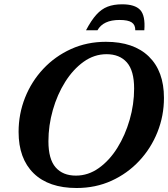

<svg xmlns="http://www.w3.org/2000/svg" viewBox="-20 -882 800 914"><path d="M760.5 -416Q760.5 -330.5 729.5 -253Q698.5 -175.5 642.5 -115.8Q586.5 -56 510.8 -21.5Q435 13 344.5 13Q212 13 140.2 -57Q68.5 -127 68.5 -254Q68.5 -339.5 99.2 -417Q130 -494.5 186 -554.2Q242 -614 318 -648.5Q394 -683 484 -683Q616.5 -683 688.5 -613Q760.5 -543 760.5 -416ZM210.5 -209.5Q210.5 -124.5 244.8 -85.2Q279 -46 341.5 -46Q400 -46 450.5 -82Q501 -118 538.5 -178Q576 -238 597.2 -311.8Q618.5 -385.5 618.5 -460.5Q618.5 -545.5 584 -584.8Q549.5 -624 487 -624Q428.5 -624 378.2 -588Q328 -552 290.2 -492Q252.5 -432 231.5 -358.2Q210.5 -284.5 210.5 -209.5ZM549 -787Q471.5 -787 444 -738H389.5Q414.5 -785.5 438.8 -812.2Q463 -839 492.2 -850.2Q521.5 -861.5 561.5 -861.5Q622.5 -861.5 647.5 -834.5Q672.5 -807.5 667 -738H624Q624.5 -763.5 607.2 -775.2Q590 -787 549 -787Z"/></svg>

Font: Newsreader Text
Style: Bold Italic
Weight: 700
Italic angle: -17°
Designer: Hugues Gentile
Foundry: Production Type
Version: Version 1.001